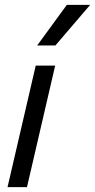

<svg xmlns="http://www.w3.org/2000/svg" viewBox="-20 -770 391 790"><path d="M133 -583 255 -750H351L208 -583ZM127 -500H207L91 0H11Z"/></svg>

Font: CBA Beacon Sans
Style: Italic
Weight: 400
Italic angle: -13°
Designer: Wei Huang
Foundry: Wei Huang
Version: Version 1.002